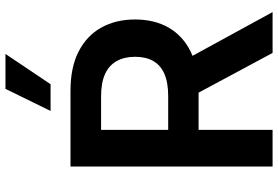

<svg xmlns="http://www.w3.org/2000/svg" viewBox="-175 -826 1001 691"><g transform="rotate(-90 325.5 -480.5)"><path d="M71.7 0V-727.3H344.5Q428.3 -727.3 485.3 -698.2Q542.3 -669 571.6 -616.7Q600.9 -564.3 600.9 -494.7Q600.9 -424.7 571.2 -373.4Q541.5 -322.1 484 -294.2Q426.5 -266.3 342.7 -266.3H148.4V-375.7H324.9Q373.9 -375.7 405.2 -389.4Q436.4 -403.1 451.5 -429.5Q466.6 -456 466.6 -494.7Q466.6 -533.4 451.3 -560.9Q436.1 -588.4 404.8 -602.8Q373.6 -617.2 324.2 -617.2H203.5V0ZM447.4 -329.5 627.5 0H480.5L303.6 -329.5ZM271.7 -799 351.2 -961.3H476.9L367.9 -799Z"/></g></svg>

Font: InterMG SemiBold
Style: Regular
Weight: 600
Designer: Rasmus Andersson
Foundry: rsms
Version: Version 3.019;December 26, 2023;FontCreator 15.0.0.2955 64-b